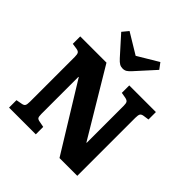

<svg xmlns="http://www.w3.org/2000/svg" viewBox="-248 -1152 1335 1335"><g transform="rotate(45 419.5 -484.5)"><path d="M49 0V-73L92 -81Q110 -84 116.5 -93.5Q123 -103 123 -132V-572Q123 -598 116.5 -608Q110 -618 90 -621L49 -627V-700H307L602 -207L604 -211V-573Q604 -597 597.5 -606.5Q591 -616 571 -620L531 -627V-700H793V-627L751 -621Q732 -618 726 -607.5Q720 -597 720 -570V0H545L241 -494L239 -490V-128Q239 -101 245 -92.5Q251 -84 271 -81L312 -73V0ZM415 -750Q398 -750 384 -758Q370 -766 351 -787L228 -924L265 -969L417 -877L569 -968L602 -924L476 -785Q459 -766 446 -758Q433 -750 415 -750Z"/></g></svg>

Font: Literata
Style: Bold
Weight: 700
Designer: Latin by Veronika Burian and Jose Scaglione. Greek by Irene Vlachou. Cyrillic by Vera Evstafieva.
Foundry: TypeTogether
Version: Version 3.103; ttfautohint (v1.8.4.7-5d5b);gftools[0.9.29]